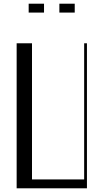

<svg xmlns="http://www.w3.org/2000/svg" viewBox="-20 -1018 560 1038"><path d="M70 -784H153V-48H435V-784H450V0H70ZM135 -998H218V-950H135ZM301 -998H384V-950H301Z"/></svg>

Font: Facade Sud
Style: Regular
Weight: 100
Designer: Éléonore Fines
Foundry: Velvetyne Type Foundry
Version: Version 1.001;Glyphs 3.2 (3202)